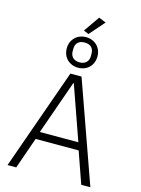

<svg xmlns="http://www.w3.org/2000/svg" viewBox="-157 -1194 939 1281"><g transform="rotate(15 312.5 -554.0)"><path d="M536 0 460 -217H163L87 0H27L274 -698H351L599 0ZM313 -641H309L178 -269H444ZM322 -984 287 -999 363 -1108 413 -1088ZM313 -749C252 -749 207 -792 207 -855C207 -916 252 -960 313 -960C374 -960 419 -916 419 -855C419 -792 374 -749 313 -749ZM313 -786C352 -786 376 -809 376 -846V-863C376 -902 352 -923 313 -923C274 -923 250 -902 250 -863V-846C250 -809 274 -786 313 -786Z"/></g></svg>

Font: Plexus Sans Light
Style: Regular
Weight: 300
Version: Version 2.001;PS 002.001;hotconv 1.0.70;makeotf.lib2.5.58329